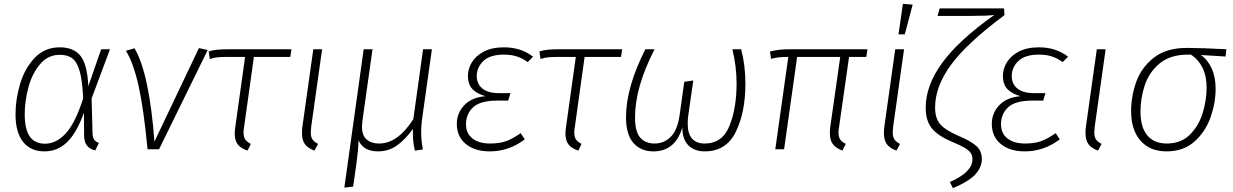

<svg xmlns="http://www.w3.org/2000/svg" viewBox="-20 -779 6433 1002"><path d="M441 -329 508 -522H554L458 -265L463 -82Q464 -60 472 -49.5Q480 -39 496 -33L477 6Q419 -7 419 -71L418 -191Q381 -87 331 -38Q281 11 212 11Q140 11 100.5 -38.5Q61 -88 61 -183Q61 -261 85 -341.5Q109 -422 161 -477Q213 -532 292 -532Q365 -532 400.5 -487Q436 -442 441 -329ZM109 -183Q109 -104 135.5 -66.5Q162 -29 215 -29Q273 -29 322.5 -82Q372 -135 414 -265Q410 -356 396.5 -405Q383 -454 358.5 -473.5Q334 -493 292 -493Q230 -493 188.5 -443.5Q147 -394 128 -322Q109 -250 109 -183Z M786 -40 1018 -528 1064 -518 810 0H750Q730 -211 703 -331.5Q676 -452 637 -514L682 -527Q759 -397 786 -40Z M1254 -117Q1251 -101 1251 -87Q1251 -64 1260 -51Q1269 -38 1289 -28L1272 7Q1236 -5 1220.5 -25.5Q1205 -46 1205 -82Q1205 -98 1208 -117L1259 -482H1174Q1135 -482 1115 -480Q1095 -478 1075 -471L1069 -510Q1087 -517 1112.5 -519.5Q1138 -522 1183 -522H1501L1495 -482H1305Z M1604 -117Q1602 -95 1602 -88Q1602 -64 1611 -51Q1620 -38 1640 -28L1621 7Q1586 -6 1571 -27Q1556 -48 1556 -84Q1556 -105 1558 -117L1615 -522H1661Z M2178 -87Q2178 -46 2187 1L2145 7Q2138 -25 2136 -48.5Q2134 -72 2135 -106Q2096 -52 2052.5 -20.5Q2009 11 1953 11Q1876 11 1851 -47Q1851 -7 1840 76L1823 195L1777 200L1878 -522H1924L1871 -146Q1869 -126 1869 -119Q1869 -72 1893.5 -51Q1918 -30 1958 -30Q2056 -30 2137 -157L2188 -522H2234L2185 -174Q2178 -128 2178 -87Z M2364 -132Q2364 -189 2403 -230Q2442 -271 2514 -277Q2470 -289 2446 -313.5Q2422 -338 2422 -383Q2422 -419 2442 -453Q2462 -487 2504.5 -509.5Q2547 -532 2610 -532Q2699 -532 2762 -483L2734 -455Q2708 -474 2678.5 -484Q2649 -494 2610 -494Q2537 -494 2502.5 -460.5Q2468 -427 2468 -383Q2468 -341 2497.5 -317Q2527 -293 2584 -293H2644L2632 -254H2577Q2486 -254 2449 -219Q2412 -184 2412 -131Q2412 -83 2445.5 -56.5Q2479 -30 2538 -30Q2587 -30 2621.5 -42.5Q2656 -55 2697 -84L2719 -52Q2636 11 2536 11Q2458 11 2411 -27.5Q2364 -66 2364 -132Z M2980 -117Q2977 -101 2977 -87Q2977 -64 2986 -51Q2995 -38 3015 -28L2998 7Q2962 -5 2946.5 -25.5Q2931 -46 2931 -82Q2931 -98 2934 -117L2985 -482H2900Q2861 -482 2841 -480Q2821 -478 2801 -471L2795 -510Q2813 -517 2838.5 -519.5Q2864 -522 2909 -522H3227L3221 -482H3031Z M3247 -167Q3247 -323 3348 -522H3396Q3294 -324 3294 -166Q3294 -92 3321 -61Q3348 -30 3396 -30Q3445 -30 3480.5 -65Q3516 -100 3527 -180L3551 -352L3598 -359L3572 -177Q3569 -155 3569 -134Q3569 -30 3658 -30Q3750 -30 3787 -122.5Q3824 -215 3824 -343Q3824 -434 3802 -522H3848Q3870 -439 3870 -341Q3870 -193 3820 -91Q3770 11 3658 11Q3604 11 3572.5 -20.5Q3541 -52 3541 -114Q3504 11 3390 11Q3324 11 3285.5 -33Q3247 -77 3247 -167Z M4359 -117Q4356 -101 4356 -87Q4356 -64 4365 -51Q4374 -38 4394 -28L4376 7Q4341 -7 4326 -27.5Q4311 -48 4311 -84Q4311 -105 4313 -117L4365 -482H4140L4072 0H4026L4094 -482Q4066 -482 4047 -480Q4028 -478 4004 -472L3998 -510Q4024 -517 4048.5 -519.5Q4073 -522 4113 -522H4507L4501 -482H4411Z M4641 -117Q4639 -95 4639 -88Q4639 -64 4648 -51Q4657 -38 4677 -28L4658 7Q4623 -6 4608 -27Q4593 -48 4593 -84Q4593 -105 4595 -117L4652 -522H4698ZM4692 -759 4743 -755 4702 -600H4669Z M4937 171Q4998 144 5026.5 114.5Q5055 85 5055 52Q5055 33 5046 19.5Q5037 6 5015.5 -7Q4994 -20 4951 -38Q4878 -68 4844.5 -107.5Q4811 -147 4811 -217Q4811 -333 4897.5 -451.5Q4984 -570 5169 -701Q5134 -696 5049 -696H4873L4884 -735H5220L5222 -700Q5025 -553 4942.5 -440Q4860 -327 4860 -218Q4860 -162 4886.5 -131Q4913 -100 4980 -71Q5047 -43 5075.5 -17Q5104 9 5104 51Q5104 93 5071 130Q5038 167 4953 203Z M5156 -132Q5156 -189 5195 -230Q5234 -271 5306 -277Q5262 -289 5238 -313.5Q5214 -338 5214 -383Q5214 -419 5234 -453Q5254 -487 5296.5 -509.5Q5339 -532 5402 -532Q5491 -532 5554 -483L5526 -455Q5500 -474 5470.5 -484Q5441 -494 5402 -494Q5329 -494 5294.5 -460.5Q5260 -427 5260 -383Q5260 -341 5289.5 -317Q5319 -293 5376 -293H5436L5424 -254H5369Q5278 -254 5241 -219Q5204 -184 5204 -131Q5204 -83 5237.5 -56.5Q5271 -30 5330 -30Q5379 -30 5413.5 -42.5Q5448 -55 5489 -84L5511 -52Q5428 11 5328 11Q5250 11 5203 -27.5Q5156 -66 5156 -132Z M5693 -117Q5691 -95 5691 -88Q5691 -64 5700 -51Q5709 -38 5729 -28L5710 7Q5675 -6 5660 -27Q5645 -48 5645 -84Q5645 -105 5647 -117L5704 -522H5750Z M5883 -199Q5883 -276 5909.5 -351Q5936 -426 6001 -477.5Q6066 -529 6174 -529Q6249 -529 6380 -522L6376 -484L6247 -492Q6283 -467 6303.5 -422Q6324 -377 6324 -315Q6324 -243 6298 -168Q6272 -93 6214.5 -41Q6157 11 6068 11Q5981 11 5932 -45Q5883 -101 5883 -199ZM6277 -320Q6277 -383 6255 -426.5Q6233 -470 6195 -494H6180Q6087 -494 6031.5 -447.5Q5976 -401 5954 -333.5Q5932 -266 5932 -196Q5932 -115 5967.5 -72.5Q6003 -30 6069 -30Q6144 -30 6190.5 -77Q6237 -124 6257 -191Q6277 -258 6277 -320Z"/></svg>

Font: Fira Sans ExtraLight
Style: Italic
Weight: 275
Italic angle: -8°
Designer: Carrois Corporate & Edenspiekermann AG
Foundry: Carrois Corporate GbR & Edenspiekermann AG
Version: Version 4.203